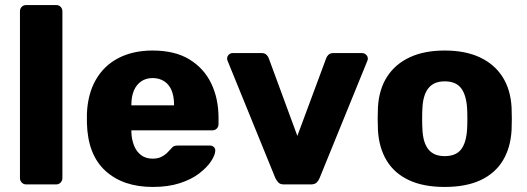

<svg xmlns="http://www.w3.org/2000/svg" viewBox="-20 -730 2086 760"><path d="M84 0Q73 0 66 -7.5Q59 -15 59 -25V-685Q59 -696 66 -703Q73 -710 84 -710H202Q213 -710 220 -703Q227 -696 227 -685V-25Q227 -15 220 -7.5Q213 0 202 0Z M585 10Q467 10 397 -54Q327 -118 324 -244Q324 -251 324 -262Q324 -273 324 -279Q327 -358 359.5 -414.5Q392 -471 449.5 -500.5Q507 -530 584 -530Q672 -530 729.5 -495Q787 -460 816 -400Q845 -340 845 -263V-239Q845 -228 838 -221Q831 -214 820 -214H500Q500 -213 500 -211Q500 -209 500 -207Q501 -178 510.5 -154Q520 -130 538.5 -116Q557 -102 584 -102Q604 -102 617.5 -108.5Q631 -115 640 -123.5Q649 -132 654 -138Q663 -149 668.5 -151.5Q674 -154 686 -154H810Q820 -154 826.5 -148Q833 -142 832 -132Q831 -115 815 -91Q799 -67 768.5 -43.5Q738 -20 692 -5Q646 10 585 10ZM500 -313H669V-315Q669 -348 659.5 -371.5Q650 -395 630.5 -408Q611 -421 584 -421Q558 -421 539 -408Q520 -395 510 -371.5Q500 -348 500 -315Z M1104 0Q1089 0 1082 -7.5Q1075 -15 1070 -25L881 -489Q879 -493 879 -498Q879 -507 885.5 -513.5Q892 -520 902 -520H1015Q1028 -520 1035 -513Q1042 -506 1044 -499L1157 -192L1271 -499Q1273 -506 1280 -513Q1287 -520 1300 -520H1413Q1422 -520 1429 -513.5Q1436 -507 1436 -498Q1436 -493 1434 -489L1245 -25Q1241 -15 1233.5 -7.5Q1226 0 1210 0Z M1740 10Q1656 10 1598.5 -17Q1541 -44 1510.5 -94.5Q1480 -145 1476 -215Q1475 -235 1475 -260.5Q1475 -286 1476 -305Q1480 -376 1512 -426Q1544 -476 1601.5 -503Q1659 -530 1740 -530Q1822 -530 1879.5 -503Q1937 -476 1969 -426Q2001 -376 2005 -305Q2006 -286 2006 -260.5Q2006 -235 2005 -215Q2001 -145 1970.5 -94.5Q1940 -44 1882.5 -17Q1825 10 1740 10ZM1740 -112Q1785 -112 1805.5 -139Q1826 -166 1829 -220Q1830 -235 1830 -260Q1830 -285 1829 -300Q1826 -353 1805.5 -380.5Q1785 -408 1740 -408Q1697 -408 1675.5 -380.5Q1654 -353 1652 -300Q1651 -285 1651 -260Q1651 -235 1652 -220Q1654 -166 1675.5 -139Q1697 -112 1740 -112Z"/></svg>

Font: Rubik
Style: Bold
Weight: 700
Designer: Hubert and Fischer
Foundry: Hubert and Fischer
Version: Version 2.300;gftools[0.9.30]